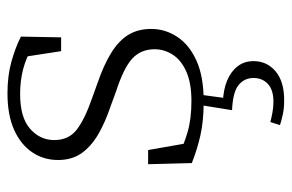

<svg xmlns="http://www.w3.org/2000/svg" viewBox="-150 -390 762 501"><g transform="rotate(-90 230.5 -139.0)"><path d="M217 12Q166 12 128.5 3.5Q91 -5 56 -19L53 -133H90L110 -19H78V-53Q103 -40 137 -30Q171 -20 218 -20Q265 -20 295 -33.5Q325 -47 339 -69Q353 -91 353 -116Q353 -152 328.5 -174.5Q304 -197 242 -217L204 -231Q162 -245 130.5 -263.5Q99 -282 81.5 -307Q64 -332 64 -368Q64 -406 84.5 -436Q105 -466 143.5 -483Q182 -500 238 -500Q283 -500 319.5 -490Q356 -480 386 -465L384 -360H348L332 -464H360V-434Q332 -451 301.5 -459Q271 -467 236 -467Q175 -467 145.5 -441Q116 -415 116 -378Q116 -340 143.5 -319Q171 -298 226 -279L262 -266Q312 -249 344 -229Q376 -209 391 -184Q406 -159 406 -125Q406 -88 385 -56.5Q364 -25 322.5 -6.5Q281 12 217 12ZM194 86 208 -1H235L224 80L213 62Q247 63 271 73Q295 83 308.5 100.5Q322 118 322 142Q322 177 295.5 199.5Q269 222 220 222Q199 222 183 218.5Q167 215 155 211L163 186Q175 189 188.5 191.5Q202 194 216 194Q247 194 262.5 179.5Q278 165 278 142Q278 118 259.5 103Q241 88 194 86Z"/></g></svg>

Font: Source Serif 4 Light
Style: Regular
Weight: 300
Designer: Frank Grießhammer
Foundry: Adobe Systems Incorporated
Version: Version 4.004;hotconv 1.0.116;makeotfexe 2.5.65601